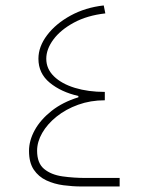

<svg xmlns="http://www.w3.org/2000/svg" viewBox="-20 -675 538 695"><path d="M263.7 -327.6V-322.8Q206.5 -305.2 166.5 -273.4Q126.5 -241.7 105.7 -203.9Q85 -166 85 -128.9Q85 -86.4 102.3 -60.8Q119.6 -35.2 147.9 -22Q176.3 -8.8 209.7 -4.4Q243.2 0 275.4 0H413.1V-30.8H292Q246.6 -30.8 205.8 -36.6Q165 -42.5 139.6 -63.5Q114.3 -84.5 114.3 -129.4Q114.3 -161.6 132.8 -193.8Q151.4 -226.1 184.8 -252.9Q218.3 -279.8 262.9 -295.9Q307.6 -312 359.4 -312V-342.3Q299.3 -342.3 251.2 -356.9Q203.1 -371.6 175.3 -398.7Q147.5 -425.8 147.5 -462.4Q147.5 -497.1 173.3 -532Q199.2 -566.9 247.3 -593Q295.4 -619.1 361.3 -626.5L355.5 -655.3Q289.1 -647.9 235.6 -618.7Q182.1 -589.4 150.6 -547.9Q119.1 -506.3 119.1 -462.4Q119.1 -409.2 160.2 -375.5Q201.2 -341.8 263.7 -327.6Z"/></svg>

Font: Estedad-FD VF
Style: Regular
Weight: 100
Designer: Amin Abedi
Version: Version 7.3